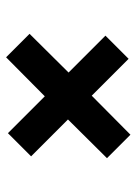

<svg xmlns="http://www.w3.org/2000/svg" viewBox="71 -665 448 630"><g transform="rotate(90 295.0 -350.0)"><path d="M168 -146 91 -223 218 -351 97 -472 173 -548 294 -427 422 -554 499 -477 372 -349 493 -228 417 -152 296 -273Z"/></g></svg>

Font: HostGroteskBold
Style: Bold
Weight: 700
Designer: Doukan Karapınar based on Poppins by Indian Type Foundry, Jonny Pinhorn
Foundry: Element Type
Version: Version 1.001; ttfautohint (v1.8.4.7-5d5b)